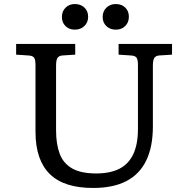

<svg xmlns="http://www.w3.org/2000/svg" viewBox="-20 -918 930 952"><path d="M442 14Q370 14 316.5 -3Q263 -20 227.5 -54.5Q192 -89 174 -141.5Q156 -194 156 -265V-596Q156 -622 149 -632Q142 -642 120 -643L60 -647V-700H353V-647L290 -643Q274 -642 266 -632Q258 -622 258 -592V-272Q258 -203 276 -155.5Q294 -108 337.5 -83Q381 -58 457 -58Q527 -58 572.5 -81.5Q618 -105 641 -154Q664 -203 664 -279V-596Q664 -622 657 -632Q650 -642 628 -643L568 -647V-700H833V-647L770 -643Q754 -642 746 -632Q738 -622 738 -592V-291Q738 -190 705 -122Q672 -54 606.5 -20Q541 14 442 14ZM554 -771Q526 -771 507.5 -788.5Q489 -806 489 -834Q489 -862 507.5 -880Q526 -898 554 -898Q583 -898 601 -880.5Q619 -863 619 -835Q619 -807 601 -789Q583 -771 554 -771ZM351 -771Q323 -771 305 -788.5Q287 -806 287 -834Q287 -862 305 -880Q323 -898 351 -898Q380 -898 398.5 -880.5Q417 -863 417 -835Q417 -807 398.5 -789Q380 -771 351 -771Z"/></svg>

Font: Literata Variable Black
Style: Regular
Weight: 900
Designer: Latin by Veronika Burian and Jose Scaglione. Greek by Irene Vlachou. Cyrillic by Vera Evstafieva.
Foundry: TypeTogether
Version: Version 3.021